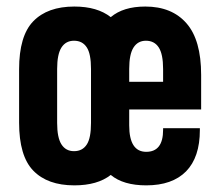

<svg xmlns="http://www.w3.org/2000/svg" viewBox="-20 -556 670 584"><path d="M373 -174.8Q373 -94.2 424.8 -94.2Q476.1 -94.2 476.1 -161.1V-166H587.9V-160.2Q587.9 -77.6 545.9 -34.7Q503.9 7.8 424.8 7.8Q355 7.8 316.9 -23.9Q276.4 7.8 206.1 7.8Q124.5 7.8 81.1 -37.1Q38.1 -81.5 38.1 -183.1V-345.2Q38.1 -446.8 81.1 -491.2Q124.5 -536.1 206.1 -536.1Q275.9 -536.1 316.9 -503.9Q355 -536.1 421.9 -536.1Q502.9 -536.1 547.4 -484.9Q591.8 -434.1 591.8 -328.1V-223.1H373ZM256.8 -346.2Q256.8 -392.1 244.1 -411.6Q231 -432.1 205.1 -432.1Q180.2 -432.1 167 -411.6Q153.8 -391.1 153.8 -346.2V-182.1Q153.8 -137.2 167 -116.7Q180.2 -96.2 205.1 -96.2Q231 -96.2 244.1 -116.7Q256.8 -136.2 256.8 -182.1ZM373 -307.1H476.1V-346.2Q476.1 -391.1 462.9 -411.6Q449.7 -432.1 423.8 -432.1Q399.4 -432.1 386.2 -411.6Q373 -391.1 373 -346.2Z"/></svg>

Font: D-DIN Condensed
Style: DINCondensed-Bold
Weight: 700
Width: 3
Designer: Charles Nix
Foundry: Datto Inc.
Version: Version 1.10